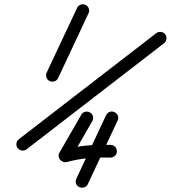

<svg xmlns="http://www.w3.org/2000/svg" viewBox="-20 -610 805 905"><path d="M343 -572Q348 -584 360 -588Q372 -592 383 -587Q394 -582 398.5 -570Q403 -558 397 -547Q361 -471 325.5 -394.5Q290 -318 254 -242Q254 -242 254 -242Q254 -242 254 -242Q249 -231 237 -227Q225 -223 214 -228Q203 -233 199 -245Q195 -257 200 -268Q236 -344 271.5 -420Q307 -496 343 -572Q343 -572 343 -572Q343 -572 343 -572ZM759 -448Q766 -438 764.5 -426Q763 -414 753 -406Q591 -281 429 -156Q267 -31 105 94Q105 94 105 94Q105 94 105 94Q96 101 83.5 99.5Q71 98 63 88Q56 78 57.5 66Q59 54 69 46Q231 -79 393 -204Q555 -329 717 -454Q727 -461 739 -459.5Q751 -458 759 -448ZM480 -67Q485 -78 497 -82.5Q509 -87 520 -81Q531 -76 535.5 -64.5Q540 -53 534 -41Q499 33 464 108Q429 183 394 258Q389 269 377 273Q365 277 354 272Q343 267 338.5 255.5Q334 244 340 232Q375 157 410 82.5Q445 8 480 -67Q480 -67 480 -67Q480 -67 480 -67ZM363 -69Q369 -80 381 -83Q393 -86 404 -80Q415 -74 418 -62Q421 -50 415 -39Q389 6 363.5 50.5Q338 95 312 140Q307 148 298 143Q289 138 281 129Q274 119 271.5 109Q269 99 278 96Q335 81 388.5 76Q442 71 502 73Q502 73 502 73Q502 73 502 73Q514 73 522.5 82Q531 91 531 104Q531 116 521.5 124.5Q512 133 500 133Q445 131 395.5 135.5Q346 140 294 154Q285 156 277 152.5Q269 149 263 143Q258 136 256.5 127Q255 118 260 110Q286 65 311.5 20.5Q337 -24 363 -69Q363 -69 363 -69Q363 -69 363 -69Z"/></svg>

Font: FRB American Cursive Guidelines
Style: Bold Italic
Weight: 700
Italic angle: -25°
Version: Version 2.0;Modular Font Editor K font №1